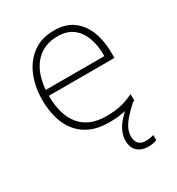

<svg xmlns="http://www.w3.org/2000/svg" viewBox="-180 -653 906 984"><g transform="rotate(-30 272.5 -161.0)"><path d="M358 128Q358 156 372 171Q386 186 413 186Q428 186 440.5 183.5Q453 181 461 179V209Q452 213 439 215.5Q426 218 409 218Q371 218 347 196.5Q323 175 323 133Q323 108 333.5 82.5Q344 57 366 31.5Q388 6 421 -21H457Q427 6 404.5 31Q382 56 370 79.5Q358 103 358 128ZM288 -540Q356 -540 399.5 -507.5Q443 -475 464.5 -419.5Q486 -364 486 -294V-263H98Q98 -148 150 -86.5Q202 -25 300 -25Q349 -25 384.5 -32.5Q420 -40 465 -61V-23Q426 -6 387.5 2Q349 10 299 10Q218 10 164 -24Q110 -58 84 -119.5Q58 -181 58 -260Q58 -338 84 -401Q110 -464 161 -502Q212 -540 288 -540ZM288 -505Q208 -505 158 -452Q108 -399 99 -297H446Q447 -359 429.5 -406Q412 -453 377 -479Q342 -505 288 -505Z"/></g></svg>

Font: Noto Sans Khmer ExtraLight
Style: Regular
Weight: 250
Version: Version 2.003